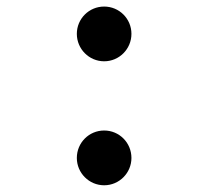

<svg xmlns="http://www.w3.org/2000/svg" viewBox="-20 -547 626 577"><path d="M293 9.8C338.4 9.8 375 -27.3 375 -72.3C375 -118.2 338.4 -154.8 293 -154.8C247.6 -154.8 210.9 -118.2 210.9 -72.3C210.9 -27.3 247.6 9.8 293 9.8ZM293 -362.8C338.4 -362.8 375 -399.9 375 -445.3C375 -490.7 338.4 -527.3 293 -527.3C247.6 -527.3 210.9 -490.7 210.9 -445.3C210.9 -399.9 247.6 -362.8 293 -362.8Z"/></svg>

Font: Cascadia Code NF SemiBold
Style: Regular
Weight: 600
Monospace: yes
Designer: Aaron Bell
Foundry: Saja Typeworks
Version: Version 2404.023